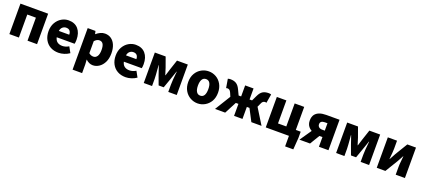

<svg xmlns="http://www.w3.org/2000/svg" viewBox="66 -1873 7399 3370"><g transform="rotate(20 3766.0 -188.0)"><path d="M72 -569H589V0H411V-430H250V0H72Z M700 -285Q700 -375 738.5 -442.5Q777 -510 839 -546.5Q901 -583 970 -583Q1087 -583 1150.5 -509Q1214 -435 1214 -309Q1214 -262 1206 -232H872Q884 -176 920.5 -149Q957 -122 1014 -122Q1073 -122 1134 -158L1193 -51Q1149 -20 1095 -3Q1041 14 990 14Q904 14 838.5 -22.5Q773 -59 736.5 -127Q700 -195 700 -285ZM973 -447Q936 -447 906.5 -422.5Q877 -398 869 -349H1063Q1063 -394 1041 -420.5Q1019 -447 973 -447Z M1328 -569H1473L1486 -514H1489Q1525 -546 1566 -564.5Q1607 -583 1649 -583Q1716 -583 1766 -548Q1816 -513 1843.5 -447.5Q1871 -382 1871 -294Q1871 -195 1837 -127Q1803 -59 1748.5 -22.5Q1694 14 1632 14Q1562 14 1500 -45L1506 44V207H1328ZM1688 -291Q1688 -365 1665.5 -401.5Q1643 -438 1596 -438Q1572 -438 1551 -426.5Q1530 -415 1506 -390V-165Q1543 -132 1590 -132Q1634 -132 1661 -171.5Q1688 -211 1688 -291Z M1954 -285Q1954 -375 1992.5 -442.5Q2031 -510 2093 -546.5Q2155 -583 2224 -583Q2341 -583 2404.5 -509Q2468 -435 2468 -309Q2468 -262 2460 -232H2126Q2138 -176 2174.5 -149Q2211 -122 2268 -122Q2327 -122 2388 -158L2447 -51Q2403 -20 2349 -3Q2295 14 2244 14Q2158 14 2092.5 -22.5Q2027 -59 1990.5 -127Q1954 -195 1954 -285ZM2227 -447Q2190 -447 2160.5 -422.5Q2131 -398 2123 -349H2317Q2317 -394 2295 -420.5Q2273 -447 2227 -447Z M2582 -569H2784L2851 -383Q2866 -338 2890 -258H2895Q2921 -338 2934 -383L2996 -569H3198V0H3040V-132Q3040 -176 3044.5 -232Q3049 -288 3054 -335Q3058 -374 3059 -384H3054Q3037 -332 3026 -302Q3013 -267 2998 -221L2937 -49H2842L2779 -221Q2765 -265 2751 -303Q2738 -338 2723 -384H2719Q2721 -356 2723 -342Q2737 -183 2737 -132V0H2582Z M3452 -22Q3386 -59 3347.5 -126.5Q3309 -194 3309 -285Q3309 -379 3349 -446Q3387 -511 3451 -547Q3515 -583 3588 -583Q3662 -583 3725.5 -547Q3789 -511 3827.5 -443Q3866 -375 3866 -285Q3866 -192 3827 -124Q3788 -58 3724.5 -22Q3661 14 3588 14Q3517 14 3452 -22ZM3684 -285Q3684 -360 3660 -399.5Q3636 -439 3588 -439Q3540 -439 3515.5 -398.5Q3491 -358 3491 -285Q3491 -211 3515.5 -170.5Q3540 -130 3588 -130Q3636 -130 3660 -169.5Q3684 -209 3684 -285Z M4093 -292 4064 -360Q4050 -392 4033 -403.5Q4016 -415 3993 -415Q3983 -415 3971 -410L3943 -575Q3964 -583 3991 -583Q4056 -583 4099.5 -556.5Q4143 -530 4174 -464L4222 -363H4269V-569H4426V-363H4473L4521 -464Q4552 -530 4595 -556.5Q4638 -583 4704 -583Q4731 -583 4752 -575L4724 -410Q4712 -415 4702 -415Q4679 -415 4662 -403.5Q4645 -392 4632 -360L4601 -292L4782 0H4592L4475 -224H4426V0H4269V-224H4220L4103 0H3913Z M5294 0H4861V-569H5039V-139H5194V-569H5372V-139H5463V-22L5447 197H5294Z M5854 -181H5796Q5731 -181 5673.5 -202Q5616 -223 5580.5 -267Q5545 -311 5545 -378Q5545 -449 5577 -492Q5636 -569 5784 -569H6032V0H5854ZM5854 -439H5806Q5720 -439 5720 -373Q5720 -341 5742.5 -321Q5765 -301 5806 -301H5854ZM5679 -275 5825 -227 5688 0H5490Z M6175 -569H6377L6444 -383Q6459 -338 6483 -258H6488Q6514 -338 6527 -383L6589 -569H6791V0H6633V-132Q6633 -176 6637.5 -232Q6642 -288 6647 -335Q6651 -374 6652 -384H6647Q6630 -332 6619 -302Q6606 -267 6591 -221L6530 -49H6435L6372 -221Q6358 -265 6344 -303Q6331 -338 6316 -384H6312Q6314 -356 6316 -342Q6330 -183 6330 -132V0H6175Z M6934 -569H7106V-421Q7106 -368 7091 -220H7094L7127 -280L7159 -339L7298 -569H7460V0H7288V-148Q7288 -190 7294 -244L7304 -349H7300L7268 -289L7235 -230L7095 0H6934Z"/></g></svg>

Font: Merged Yaku Han JP Black
Style: Regular
Weight: 900
Designer: Ryoko NISHIZUKA 西塚涼子 (kana, bopomofo & ideographs); Paul D. Hunt (Latin, Greek & Cyrillic); Sandoll Communications 산돌커뮤니
Foundry: Adobe
Version: Version 2.004